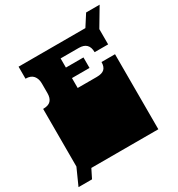

<svg xmlns="http://www.w3.org/2000/svg" viewBox="-217 -920 1027 1108"><g transform="rotate(-30 297.0 -366.5)"><path d="M30 -171V-172Q30 -185 30 -191Q30 -197 30 -209V-260Q30 -269 30 -273.5Q30 -278 30 -282.5Q30 -287 30 -296V-297Q30 -310 30 -316Q30 -322 30 -334V-434Q66 -434 81.5 -451Q97 -468 97 -500V-564Q97 -597 80.5 -616.5Q64 -636 29 -636V-716H541V-569H451Q451 -636 384 -636H263V-575H380V-505H263V-439H390Q426 -439 441.5 -454Q457 -469 457 -500H547V-334Q547 -321 547 -315Q547 -309 547 -297V-296Q547 -287 547 -282.5Q547 -278 547 -273.5Q547 -269 547 -260V-209Q547 -196 547 -190Q547 -184 547 -172V-171Q547 -162 547 -157.5Q547 -153 547 -148.5Q547 -144 547 -135V0H30V-135Q30 -144 30 -148.5Q30 -153 30 -157.5Q30 -162 30 -171ZM69 -137 129 -57 71 59H-19ZM446 -672 523 -792H613L515 -627Z"/></g></svg>

Font: Danfo
Style: Regular
Weight: 400
Version: Version 1.000;Glyphs 3.2 (3236)